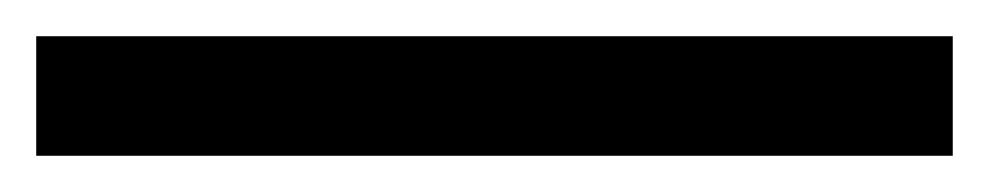

<svg xmlns="http://www.w3.org/2000/svg" viewBox="-23 -846 546 106"><path d="M503 -760H-3V-826H503Z"/></svg>

Font: Noto Sans Linear A
Style: Regular
Weight: 400
Designer: Monotype Design Team
Foundry: Monotype Imaging Inc.
Version: Version 2.002; ttfautohint (v1.8.4.7-5d5b)